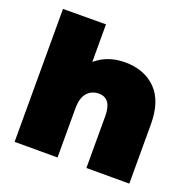

<svg xmlns="http://www.w3.org/2000/svg" viewBox="-124 -826 951 950"><g transform="rotate(20 351.0 -350.5)"><path d="M654 -312V0H428V-273Q428 -367 361 -367Q323 -367 299.5 -340.5Q276 -314 276 -257V0H50V-700L276 -701V-503Q339 -557 430 -557Q531 -557 592.5 -496Q654 -435 654 -312Z"/></g></svg>

Font: AtCorfu Sans
Style: AtCorfu Sans Black
Weight: 900
Designer: Kostas Teopoulos
Foundry: Kostas Teopoulos
Version: Version 1.00 July 8, 2025, initial release